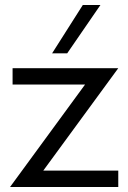

<svg xmlns="http://www.w3.org/2000/svg" viewBox="-20 -743 510 763"><path d="M318 -407H30V-472H450L152 -65H450V0H20ZM309 -723H379L247 -531H187Z"/></svg>

Font: Madhuban Light
Style: Regular
Weight: 300
Designer: jaikishan Patel
Foundry: MagicType
Version: Version 1.000